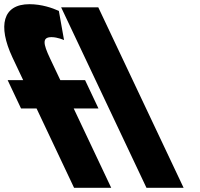

<svg xmlns="http://www.w3.org/2000/svg" viewBox="-263 -895 955 915"><path d="M-152.5 -513H-226.5L-162.7 -378H-88.7L90 0H267L88.3 -378H206.3L142.5 -513H24.5L-24.7 -617C-58.2 -688 -62.4 -718 -17.4 -718C11.6 -718 42.2 -704 42.2 -704L17.5 -843C-13.1 -857 -64.6 -875 -122.6 -875C-250.6 -875 -274 -772 -204 -622ZM435 0H612L205.4 -860H28.4Z"/></svg>

Font: Hussar
Style: BdOpOblFive
Weight: 700
Foundry: Cannot Into Space Fonts
Version: Version 2.00